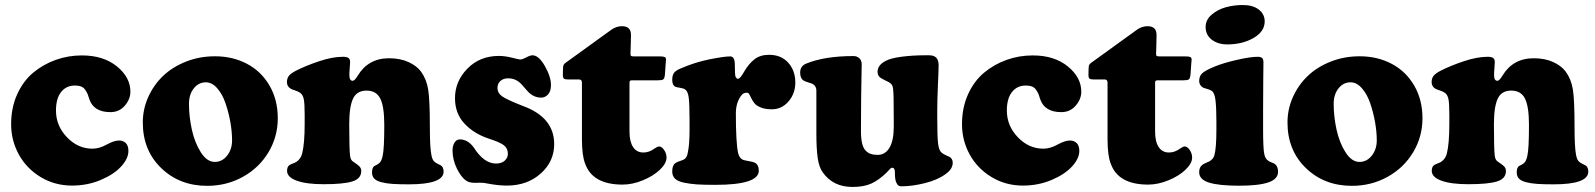

<svg xmlns="http://www.w3.org/2000/svg" viewBox="-20 -719 6290 757"><path d="M302.7 -500.5Q387.7 -500.5 440.9 -457.3Q494.1 -414.1 494.1 -357.4Q494.1 -328.1 472.2 -302.5Q450.2 -276.9 415.5 -276.9Q350.1 -276.9 332.5 -327.1Q328.1 -341.8 325.7 -347.7Q323.2 -353.5 316.9 -363.5Q310.5 -373.5 300.3 -377.7Q290 -381.8 275.4 -381.8Q241.2 -381.8 220.9 -356.2Q200.7 -330.6 200.7 -283.2Q200.7 -223.1 243.9 -178Q287.1 -132.8 344.7 -132.8Q371.1 -132.8 400.4 -148.9Q429.7 -165 449.2 -165Q465.8 -165 476.1 -154.8Q486.3 -144.5 486.3 -124Q486.3 -94.2 458 -63Q429.7 -31.7 377.2 -9.5Q324.7 12.7 264.2 12.7Q195.8 12.7 140.1 -21Q84.5 -54.7 54.2 -109.9Q23.9 -165 23.9 -229.5Q23.9 -294.4 47.6 -346.9Q71.3 -399.4 110.8 -432.4Q150.4 -465.3 199.7 -482.9Q249 -500.5 302.7 -500.5Z M543 -235.8Q543 -288.6 564.5 -336.4Q585.9 -384.3 623 -419.7Q660.2 -455.1 713.4 -476.1Q766.6 -497.1 827.6 -497.1Q897.5 -497.1 953.6 -467.5Q1009.8 -438 1042.5 -381.8Q1075.2 -325.7 1075.2 -252.9Q1075.2 -179.7 1038.3 -118.4Q1001.5 -57.1 937.5 -21.7Q873.5 13.7 796.9 13.7Q688 13.7 615.5 -56.4Q543 -126.5 543 -235.8ZM826.7 -80.6Q856 -80.6 875.5 -105.5Q895 -130.4 895 -165.5Q895 -199.2 888.2 -237.8Q881.3 -276.4 869.1 -312Q856.9 -347.7 836.4 -371.1Q815.9 -394.5 791.5 -394.5Q763.2 -394.5 744.1 -370.6Q725.1 -346.7 725.1 -309.6Q725.1 -259.8 736.3 -208.3Q747.6 -156.7 771.7 -118.7Q795.9 -80.6 826.7 -80.6Z M1181.2 -230V-267.6Q1181.2 -310.5 1177.7 -327.9Q1174.3 -345.2 1163.6 -353Q1156.2 -358.4 1143.3 -362.5Q1130.4 -366.7 1126.5 -369.1Q1111.3 -377.9 1111.3 -395Q1111.3 -409.2 1118.2 -418.9Q1125 -428.7 1145.5 -439.5Q1185.5 -460 1238 -477.5Q1290.5 -495.1 1332 -495.1Q1346.7 -495.1 1353.5 -490.7Q1360.4 -486.3 1360.4 -474.1Q1360.4 -465.8 1358.9 -450.2Q1357.4 -434.6 1357.4 -423.8Q1357.4 -400.4 1370.6 -400.4Q1378.4 -400.4 1390.6 -420.9Q1432.1 -489.3 1513.7 -489.3Q1557.6 -489.3 1590.1 -474.6Q1622.6 -460 1640.1 -436.5Q1661.6 -406.7 1668.2 -366.2Q1674.8 -325.7 1674.8 -217.8Q1674.8 -138.2 1680.7 -108.9Q1684.1 -87.9 1693.8 -80.6Q1698.2 -76.7 1706.8 -72.5Q1715.3 -68.4 1717.3 -67.4Q1729 -60.5 1729 -42.5Q1729 7.8 1592.3 7.8Q1552.7 7.8 1527.8 6.1Q1502.9 4.4 1483.4 -0.7Q1463.9 -5.9 1455.3 -15.1Q1446.8 -24.4 1446.8 -39.1Q1446.8 -58.6 1456.1 -64.5Q1458 -65.4 1461.9 -67.4Q1465.8 -69.3 1469.5 -71.5Q1473.1 -73.7 1476.1 -76.7Q1484.4 -84 1488.8 -105Q1495.1 -132.3 1495.1 -226.1Q1495.1 -299.3 1479.2 -330.6Q1463.4 -361.8 1425.3 -361.8Q1386.7 -361.8 1371.8 -329.8Q1356.9 -297.9 1356.9 -229Q1356.9 -130.4 1360.4 -103.5Q1362.8 -86.4 1374 -80.6Q1388.7 -70.8 1394.5 -65.4Q1404.3 -57.6 1404.3 -44.9Q1404.3 -14.6 1369.4 -3.7Q1334.5 7.3 1255.9 7.3Q1188 7.3 1149.9 -6.6Q1111.8 -20.5 1111.8 -45.4Q1111.8 -61.5 1121.1 -67.9Q1125 -70.8 1134.8 -74.5Q1144.5 -78.1 1148.9 -81.1Q1166 -92.3 1171.4 -114.3Q1181.2 -153.3 1181.2 -230Z M1848.1 -137.2Q1888.2 -74.2 1935.5 -74.2Q1958 -74.2 1970.2 -85.7Q1982.4 -97.2 1982.4 -112.8Q1982.4 -133.8 1967 -146Q1951.7 -158.2 1905.8 -172.9Q1847.7 -192.4 1810.8 -232.2Q1773.9 -272 1773.9 -332Q1773.9 -398.4 1822.8 -448.5Q1871.6 -498.5 1947.3 -498.5Q1970.7 -498.5 1998.8 -491.5Q2026.9 -484.4 2031.2 -484.4Q2039.6 -484.4 2054.9 -492.7Q2070.3 -501 2079.6 -501Q2104 -501 2128.2 -458.7Q2152.3 -416.5 2152.3 -383.8Q2152.3 -358.9 2140.6 -346.4Q2128.9 -334 2113.3 -334Q2088.4 -334 2067.9 -351.6Q2062.5 -356.4 2050.3 -370.6Q2038.1 -384.8 2035.2 -387.7Q2013.7 -410.2 1983.4 -410.2Q1964.4 -410.2 1952.9 -399.7Q1941.4 -389.2 1941.4 -372.6Q1941.4 -352.1 1960.2 -338.9Q1979 -325.7 2041.5 -301.3Q2165 -256.3 2165 -150.9Q2165 -82 2111.8 -34.7Q2058.6 12.7 1978.5 12.7Q1960 12.7 1942.4 10.7Q1924.8 8.8 1908 5.6Q1891.1 2.4 1887.2 2Q1872.1 1 1861.1 1.7Q1850.1 2.4 1838.9 1Q1827.6 -0.5 1818.8 -6.3Q1798.3 -19.5 1781.2 -54.7Q1764.2 -89.8 1764.2 -125.5Q1764.2 -144 1772 -156.7Q1779.8 -169.4 1793 -169.4Q1824.7 -169.4 1848.1 -137.2Z M2461.9 -200.2Q2461.9 -160.6 2476.1 -139.2Q2490.2 -117.7 2516.6 -117.7Q2539.6 -117.7 2560.5 -133.3Q2572.8 -141.6 2578.6 -141.6Q2588.9 -141.6 2598.4 -127.7Q2607.9 -113.8 2607.9 -97.7Q2607.9 -74.7 2581.8 -49.8Q2555.7 -24.9 2514.6 -8.1Q2473.6 8.8 2434.6 8.8Q2316.4 8.8 2287.1 -73.7Q2274.4 -105 2274.4 -170.9V-393.1Q2274.4 -405.8 2262.7 -405.8H2217.8Q2207 -405.8 2203.1 -409.4Q2199.2 -413.1 2199.2 -420.4Q2199.2 -441.9 2200.2 -455.6Q2201.2 -465.3 2209 -470.7L2390.1 -601.6Q2409.7 -615.7 2432.6 -615.7Q2467.8 -615.7 2467.8 -580.6Q2467.8 -567.4 2466.8 -538.6Q2465.8 -509.8 2465.8 -507.8Q2465.8 -500 2468.5 -498.3Q2471.2 -496.6 2480 -496.6H2582Q2595.7 -496.6 2600.8 -494.1Q2606 -491.7 2606 -483.4Q2606 -482.9 2605 -473.1L2601.6 -425.3Q2600.1 -409.2 2594.7 -405.8Q2589.4 -402.3 2572.8 -402.3H2471.7Q2465.8 -402.3 2463.9 -400.1Q2461.9 -397.9 2461.9 -392.6Z M2698.7 -206.1V-246.1Q2698.7 -310.5 2695.3 -335.2Q2691.9 -359.9 2680.7 -366.7Q2673.8 -371.1 2660.2 -373Q2646.5 -375 2642.1 -377.4Q2630.4 -383.3 2630.4 -404.3Q2630.4 -423.3 2638.4 -432.9Q2646.5 -442.4 2665 -449.7Q2721.7 -474.1 2778.8 -485.4Q2835.9 -496.6 2858.9 -496.6Q2875 -496.6 2877 -472.2Q2877.9 -448.7 2877.9 -431.2Q2877.9 -419.4 2881.6 -413.8Q2885.3 -408.2 2889.6 -408.2Q2897.9 -408.2 2914.6 -437.5Q2932.6 -468.3 2955.1 -485.6Q2977.5 -502.9 3012.2 -502.9Q3060.1 -502.9 3087.9 -471.7Q3115.7 -440.4 3115.7 -393.6Q3115.7 -350.6 3089.1 -319.3Q3062.5 -288.1 3023.4 -288.1Q2998 -288.1 2980.5 -294.9Q2962.9 -301.8 2955.1 -311.3Q2947.3 -320.8 2942.9 -330.3Q2938.5 -339.8 2934.6 -346.7Q2930.7 -353.5 2925.3 -353.5Q2912.6 -353.5 2905.8 -346.2Q2881.3 -317.9 2881.3 -272Q2881.3 -156.7 2890.1 -115.7Q2895.5 -93.8 2911.1 -88.4Q2916.5 -86.4 2932.9 -83.7Q2949.2 -81.1 2956.1 -77.6Q2971.7 -69.3 2971.7 -45.9Q2971.7 9.8 2799.8 9.8Q2755.4 9.8 2728.5 8.1Q2701.7 6.3 2677 1.2Q2652.3 -3.9 2641.4 -14.6Q2630.4 -25.4 2630.4 -43Q2630.4 -67.4 2642.6 -75.7Q2649.4 -80.6 2660.4 -84Q2671.4 -87.4 2676.3 -90.3Q2688.5 -96.2 2691.9 -117.7Q2698.7 -149.4 2698.7 -206.1Z M3675.3 -286.1V-252Q3675.3 -178.7 3678.7 -152.1Q3682.1 -125.5 3692.4 -117.2Q3698.7 -111.8 3710.4 -106.4Q3722.2 -101.1 3722.7 -101.1Q3736.3 -93.8 3736.3 -77.1Q3736.3 -52.2 3707.5 -32.2Q3676.3 -9.3 3626 3.2Q3575.7 15.6 3534.7 15.6Q3526.4 15.6 3522.2 12.7Q3518.1 9.8 3513.7 0.5Q3508.3 -10.3 3508.3 -39.6Q3508.3 -57.6 3498 -57.6Q3494.6 -57.6 3491.9 -55.7Q3489.3 -53.7 3484.6 -48.3Q3480 -43 3477.5 -40.5Q3445.3 -8.8 3415.5 4.6Q3385.7 18.1 3341.3 18.1Q3264.6 18.1 3224.1 -39.1Q3209 -59.6 3203.9 -96.7Q3198.7 -133.8 3198.7 -191.4V-361.3Q3198.7 -382.3 3179.2 -390.1Q3178.2 -390.6 3165.3 -394.5Q3152.3 -398.4 3147 -402.3Q3134.8 -410.6 3134.8 -433.1Q3134.8 -458.5 3158.7 -468.3Q3231.4 -498 3345.2 -498Q3358.9 -498 3368.2 -489.3Q3377.4 -480.5 3377.4 -465.3Q3377.4 -457.5 3376.7 -423.3Q3376 -389.2 3375.2 -330.1Q3374.5 -271 3374.5 -203.6Q3374.5 -173.8 3378.9 -154.5Q3383.3 -135.3 3392.8 -125.5Q3402.3 -115.7 3413.3 -112.1Q3424.3 -108.4 3440.9 -108.4Q3470.2 -108.4 3487.1 -136.7Q3503.9 -165 3503.9 -220.7Q3503.9 -234.9 3503.7 -262.2Q3503.4 -289.6 3503.4 -307.1Q3503.4 -365.2 3499.5 -377.9Q3496.1 -389.2 3482.4 -396Q3458.5 -407.7 3453.6 -411.1Q3439.9 -418.9 3439.9 -436Q3439.9 -461.9 3471.2 -478.5Q3491.2 -489.7 3535.2 -495.4Q3579.1 -501 3624 -501H3644Q3680.7 -501 3680.7 -462.4Q3680.7 -443.4 3678 -383.8Q3675.3 -324.2 3675.3 -286.1Z M4051.8 -500.5Q4136.7 -500.5 4189.9 -457.3Q4243.2 -414.1 4243.2 -357.4Q4243.2 -328.1 4221.2 -302.5Q4199.2 -276.9 4164.6 -276.9Q4099.1 -276.9 4081.5 -327.1Q4077.1 -341.8 4074.7 -347.7Q4072.3 -353.5 4065.9 -363.5Q4059.6 -373.5 4049.3 -377.7Q4039.1 -381.8 4024.4 -381.8Q3990.2 -381.8 3970 -356.2Q3949.7 -330.6 3949.7 -283.2Q3949.7 -223.1 3992.9 -178Q4036.1 -132.8 4093.8 -132.8Q4120.1 -132.8 4149.4 -148.9Q4178.7 -165 4198.2 -165Q4214.8 -165 4225.1 -154.8Q4235.4 -144.5 4235.4 -124Q4235.4 -94.2 4207 -63Q4178.7 -31.7 4126.2 -9.5Q4073.7 12.7 4013.2 12.7Q3944.8 12.7 3889.2 -21Q3833.5 -54.7 3803.2 -109.9Q3772.9 -165 3772.9 -229.5Q3772.9 -294.4 3796.6 -346.9Q3820.3 -399.4 3859.9 -432.4Q3899.4 -465.3 3948.7 -482.9Q3998 -500.5 4051.8 -500.5Z M4534.2 -200.2Q4534.2 -160.6 4548.3 -139.2Q4562.5 -117.7 4588.9 -117.7Q4611.8 -117.7 4632.8 -133.3Q4645 -141.6 4650.9 -141.6Q4661.1 -141.6 4670.7 -127.7Q4680.2 -113.8 4680.2 -97.7Q4680.2 -74.7 4654.1 -49.8Q4627.9 -24.9 4586.9 -8.1Q4545.9 8.8 4506.8 8.8Q4388.7 8.8 4359.4 -73.7Q4346.7 -105 4346.7 -170.9V-393.1Q4346.7 -405.8 4335 -405.8H4290Q4279.3 -405.8 4275.4 -409.4Q4271.5 -413.1 4271.5 -420.4Q4271.5 -441.9 4272.5 -455.6Q4273.4 -465.3 4281.2 -470.7L4462.4 -601.6Q4481.9 -615.7 4504.9 -615.7Q4540 -615.7 4540 -580.6Q4540 -567.4 4539.1 -538.6Q4538.1 -509.8 4538.1 -507.8Q4538.1 -500 4540.8 -498.3Q4543.5 -496.6 4552.2 -496.6H4654.3Q4668 -496.6 4673.1 -494.1Q4678.2 -491.7 4678.2 -483.4Q4678.2 -482.9 4677.2 -473.1L4673.8 -425.3Q4672.4 -409.2 4667 -405.8Q4661.6 -402.3 4645 -402.3H4543.9Q4538.1 -402.3 4536.1 -400.1Q4534.2 -397.9 4534.2 -392.6Z M4733.4 -612.8Q4733.4 -640.6 4757.1 -661.1Q4780.8 -681.6 4813 -690.4Q4845.2 -699.2 4879.9 -699.2Q4919.9 -699.2 4943.1 -681.2Q4966.3 -663.1 4966.3 -634.8Q4966.3 -594.7 4922.4 -569.3Q4878.4 -543.9 4818.8 -543.9Q4782.2 -543.9 4757.8 -562.5Q4733.4 -581.1 4733.4 -612.8ZM4775.9 -208V-237.8Q4775.9 -293 4772.5 -322.3Q4769 -351.6 4758.8 -359.9Q4751.5 -365.2 4738.5 -368.7Q4725.6 -372.1 4722.7 -374Q4708 -383.3 4708 -399.4Q4708 -418.9 4719.7 -429.9Q4731.4 -440.9 4766.6 -455.6Q4801.3 -470.2 4855.5 -482.7Q4909.7 -495.1 4938 -495.1Q4951.2 -495.1 4956.3 -490.2Q4961.4 -485.4 4961.4 -472.2Q4961.4 -464.8 4960.7 -411.9Q4960 -358.9 4960 -282.2V-210.4Q4960 -131.8 4964.8 -111.3Q4968.3 -92.3 4981.4 -84.5Q4985.8 -81.5 4994.1 -78.4Q5002.4 -75.2 5006.8 -72.3Q5019 -62.5 5019 -42Q5019 -12.7 4980.7 0.2Q4942.4 13.2 4865.2 13.2Q4786.1 13.2 4747.1 1Q4708 -11.2 4708 -40Q4708 -59.6 4719.7 -68.4Q4724.1 -72.3 4734.6 -76.7Q4745.1 -81.1 4747.6 -82.5Q4763.2 -91.3 4767.6 -105.5Q4775.9 -133.8 4775.9 -208Z M5056.2 -235.8Q5056.2 -288.6 5077.6 -336.4Q5099.1 -384.3 5136.2 -419.7Q5173.3 -455.1 5226.6 -476.1Q5279.8 -497.1 5340.8 -497.1Q5410.6 -497.1 5466.8 -467.5Q5522.9 -438 5555.7 -381.8Q5588.4 -325.7 5588.4 -252.9Q5588.4 -179.7 5551.5 -118.4Q5514.6 -57.1 5450.7 -21.7Q5386.7 13.7 5310.1 13.7Q5201.2 13.7 5128.7 -56.4Q5056.2 -126.5 5056.2 -235.8ZM5339.8 -80.6Q5369.1 -80.6 5388.7 -105.5Q5408.2 -130.4 5408.2 -165.5Q5408.2 -199.2 5401.4 -237.8Q5394.5 -276.4 5382.3 -312Q5370.1 -347.7 5349.6 -371.1Q5329.1 -394.5 5304.7 -394.5Q5276.4 -394.5 5257.3 -370.6Q5238.3 -346.7 5238.3 -309.6Q5238.3 -259.8 5249.5 -208.3Q5260.7 -156.7 5284.9 -118.7Q5309.1 -80.6 5339.8 -80.6Z M5694.3 -230V-267.6Q5694.3 -310.5 5690.9 -327.9Q5687.5 -345.2 5676.8 -353Q5669.4 -358.4 5656.5 -362.5Q5643.6 -366.7 5639.6 -369.1Q5624.5 -377.9 5624.5 -395Q5624.5 -409.2 5631.3 -418.9Q5638.2 -428.7 5658.7 -439.5Q5698.7 -460 5751.2 -477.5Q5803.7 -495.1 5845.2 -495.1Q5859.9 -495.1 5866.7 -490.7Q5873.5 -486.3 5873.5 -474.1Q5873.5 -465.8 5872.1 -450.2Q5870.6 -434.6 5870.6 -423.8Q5870.6 -400.4 5883.8 -400.4Q5891.6 -400.4 5903.8 -420.9Q5945.3 -489.3 6026.9 -489.3Q6070.8 -489.3 6103.3 -474.6Q6135.7 -460 6153.3 -436.5Q6174.8 -406.7 6181.4 -366.2Q6188 -325.7 6188 -217.8Q6188 -138.2 6193.8 -108.9Q6197.3 -87.9 6207 -80.6Q6211.4 -76.7 6220 -72.5Q6228.5 -68.4 6230.5 -67.4Q6242.2 -60.5 6242.2 -42.5Q6242.2 7.8 6105.5 7.8Q6065.9 7.8 6041 6.1Q6016.1 4.4 5996.6 -0.7Q5977.1 -5.9 5968.5 -15.1Q5960 -24.4 5960 -39.1Q5960 -58.6 5969.2 -64.5Q5971.2 -65.4 5975.1 -67.4Q5979 -69.3 5982.7 -71.5Q5986.3 -73.7 5989.3 -76.7Q5997.6 -84 6002 -105Q6008.3 -132.3 6008.3 -226.1Q6008.3 -299.3 5992.4 -330.6Q5976.6 -361.8 5938.5 -361.8Q5899.9 -361.8 5885 -329.8Q5870.1 -297.9 5870.1 -229Q5870.1 -130.4 5873.5 -103.5Q5876 -86.4 5887.2 -80.6Q5901.9 -70.8 5907.7 -65.4Q5917.5 -57.6 5917.5 -44.9Q5917.5 -14.6 5882.6 -3.7Q5847.7 7.3 5769 7.3Q5701.2 7.3 5663.1 -6.6Q5625 -20.5 5625 -45.4Q5625 -61.5 5634.3 -67.9Q5638.2 -70.8 5647.9 -74.5Q5657.7 -78.1 5662.1 -81.1Q5679.2 -92.3 5684.6 -114.3Q5694.3 -153.3 5694.3 -230Z"/></svg>

Font: Cooper* ExtraBold
Style: Regular
Weight: 800
Designer: Owen Earl
Foundry: indestructible type*
Version: Version 0.001